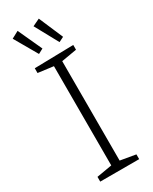

<svg xmlns="http://www.w3.org/2000/svg" viewBox="-231 -959 807 1012"><g transform="rotate(-30 173.0 -453.0)"><path d="M292 -695V-666L199 -650V-45L292 -29V0H55V-29L148 -45V-649L55 -661V-690ZM142 -760 112 -744 32 -883 75 -906ZM267 -759 237 -744 160 -885 204 -906Z"/></g></svg>

Font: Bitter Pro Light
Style: Regular
Weight: 300
Designer: Sol Matas, and Bitter project Authors
Foundry: Sol Matas
Version: Version 1.010